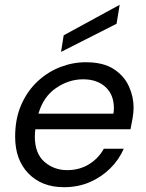

<svg xmlns="http://www.w3.org/2000/svg" viewBox="-20 -767 608 799"><path d="M246 12Q154 12 98.5 -45Q43 -102 43 -198Q43 -273 68.5 -331Q94 -389 136.5 -428.5Q179 -468 231 -488Q283 -508 337 -508Q410 -508 453.5 -479.5Q497 -451 516.5 -407.5Q536 -364 536 -319Q536 -299 531.5 -273.5Q527 -248 523 -229H127Q126 -221 125.5 -213.5Q125 -206 125 -199Q125 -128 165 -93.5Q205 -59 259 -59Q311 -59 350.5 -83.5Q390 -108 412 -148H495Q475 -102 438.5 -66Q402 -30 353.5 -9Q305 12 246 12ZM140 -294H452Q453 -300 453.5 -305.5Q454 -311 454 -316Q454 -373 419 -405Q384 -437 326 -437Q266 -437 213 -400.5Q160 -364 140 -294ZM234 -551 245 -620 478 -747 465 -668Z"/></svg>

Font: Rethink Sans
Style: Italic
Weight: 400
Italic angle: -10°
Designer: The Rethink Sans project authors (Hans Thiessen). DM Sans designed by Colophon Foundry.
Foundry: Rethink Communications LLC
Version: Version 1.001